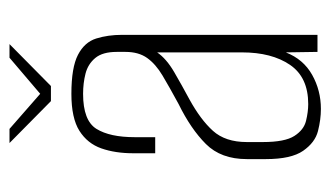

<svg xmlns="http://www.w3.org/2000/svg" viewBox="-162 -510 679 394"><g transform="rotate(-90 177.0 -312.5)"><path d="M151 7Q129 7 105.5 1Q82 -5 65 -29.5Q48 -54 48 -106V-145Q48 -198 79 -229Q110 -260 161 -285Q196 -304 219.5 -318Q243 -332 255.5 -349.5Q268 -367 268 -394V-412Q268 -441 255.5 -456Q243 -471 223.5 -476Q204 -481 182 -481Q127 -481 110 -453.5Q93 -426 93 -375V-333H60V-378Q60 -415 70 -443.5Q80 -472 106 -488.5Q132 -505 182 -505Q236 -505 262 -491.5Q288 -478 295.5 -454Q303 -430 303 -401V0H268L267 -65Q253 -29 221 -11Q189 7 151 7ZM161 -19Q216 -19 241.5 -56.5Q267 -94 267 -155V-329Q254 -310 226.5 -294Q199 -278 171 -263Q129 -240 106 -214.5Q83 -189 83 -145V-112Q83 -67 95.5 -47.5Q108 -28 126.5 -23.5Q145 -19 161 -19ZM167 -547 81 -632H110L182 -569L256 -632H284L198 -547Z"/></g></svg>

Font: Alumni Sans ExtraLight
Style: Regular
Weight: 250
Version: Version 1.018